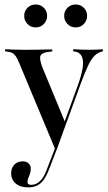

<svg xmlns="http://www.w3.org/2000/svg" viewBox="-20 -631 475 844"><path d="M222.6 25 63.7 -355.6Q56.5 -373.4 49.6 -383.5Q42.7 -393.5 34.3 -398Q25.8 -402.4 12.9 -404L2.4 -405.6V-414.5Q19.4 -413.7 41.1 -412.9Q62.9 -412.1 86.3 -412.1H91.1Q116.9 -412.1 139.5 -412.5Q162.1 -412.9 179.8 -413.3Q197.6 -413.7 209.7 -413.7V-404.8L196 -403.2Q165.3 -400 158.5 -387.1Q151.6 -374.2 166.1 -335.5L266.1 -93.5L259.7 -84.7L321.8 -254.8Q340.3 -305.6 344 -337.5Q347.6 -369.4 338.3 -385.5Q329 -401.6 308.1 -404.8L301.6 -405.6V-414.5Q320.2 -413.7 339.1 -412.9Q358.1 -412.1 373.4 -412.1Q391.9 -412.1 406 -412.9Q420.2 -413.7 432.3 -414.5V-405.6L424.2 -403.2Q409.7 -399.2 396 -386.3Q382.3 -373.4 368.1 -344.4Q354 -315.3 334.7 -262.9L229.8 25ZM104 192.7Q69.4 192.7 49.2 175.8Q29 158.9 29 130.6Q29 107.3 43.1 92.7Q57.3 78.2 79.8 78.2Q96 78.2 105.6 87.1Q115.3 96 115.3 110.5Q115.3 123.4 111.7 133.1Q108.1 142.7 104.4 151.6Q100.8 160.5 100.8 169.4Q100.8 181.5 116.9 181.5Q138.7 181.5 156 164.9Q173.4 148.4 185.5 114.5L226.6 8.1L234.7 12.1L195.2 114.5Q184.7 141.9 172.2 159.3Q159.7 176.6 142.7 184.7Q125.8 192.7 104 192.7ZM312.9 -510.5Q291.1 -510.5 276.6 -525.4Q262.1 -540.3 262.1 -561.3Q262.1 -582.3 276.6 -596.8Q291.1 -611.3 312.9 -611.3Q333.9 -611.3 348.4 -596.8Q362.9 -582.3 362.9 -561.3Q362.9 -540.3 348.4 -525.4Q333.9 -510.5 312.9 -510.5ZM137.1 -510.5Q115.3 -510.5 100.8 -525.4Q86.3 -540.3 86.3 -561.3Q86.3 -582.3 100.8 -596.8Q115.3 -611.3 137.1 -611.3Q158.1 -611.3 172.6 -596.8Q187.1 -582.3 187.1 -561.3Q187.1 -540.3 172.6 -525.4Q158.1 -510.5 137.1 -510.5Z"/></svg>

Font: Playfair 144pt SemiCondensed Medium
Style: Regular
Weight: 500
Width: 4
Designer: Claus Eggers Sørensen
Foundry: Claus Eggers Sørensen
Version: Version 2.203